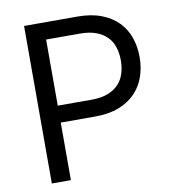

<svg xmlns="http://www.w3.org/2000/svg" viewBox="-81 -800 798 873"><g transform="rotate(-10 317.5 -363.5)"><path d="M88.1 -727.3H333.8Q397.7 -727.3 444.4 -709.3Q491.1 -691.4 521.5 -660.3Q551.8 -629.3 566.4 -587.4Q581 -545.5 581 -497.2Q581 -448.9 566.4 -406.8Q551.8 -364.7 521.7 -333.3Q491.5 -301.8 445.1 -283.7Q398.8 -265.6 335.2 -265.6H176.1V0H88.1ZM332.4 -343.8Q376.1 -343.8 407 -355.5Q437.9 -367.2 457.2 -387.8Q476.6 -408.4 485.4 -436.4Q494.3 -464.5 494.3 -497.2Q494.3 -529.8 485.4 -557.7Q476.6 -585.6 457 -605.8Q437.5 -626.1 406.4 -637.6Q375.4 -649.1 331 -649.1H176.1V-343.8Z"/></g></svg>

Font: Interop
Style: Regular
Weight: 400
Designer: Rasmus Andersson, Google, Jang Haemin
Foundry: jhaemin
Version: Version 1.008